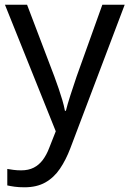

<svg xmlns="http://www.w3.org/2000/svg" viewBox="-20 -607 550 816"><path d="M1 -587H95L211 -282Q221 -255 229.5 -230Q238 -205 245 -181.5Q252 -158 256 -136H260Q266 -161 279 -201.5Q292 -242 306 -283L415 -587H510L279 23Q260 73 234.5 110.5Q209 148 172.5 168.5Q136 189 84 189Q60 189 42 186.5Q24 184 11 181V111Q22 113 37.5 115Q53 117 70 117Q101 117 123.5 105.5Q146 94 162 72.5Q178 51 189 22L217 -49Z"/></svg>

Font: Noto Sans Tamil UI
Style: Regular
Weight: 400
Designer: Jelle Bosma - Monotype Design Team
Foundry: Monotype Imaging Inc.
Version: Version 2.004